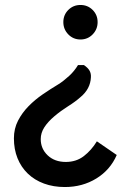

<svg xmlns="http://www.w3.org/2000/svg" viewBox="-20 -553 524 773"><path d="M318 -291Q334 -280 340.5 -268.5Q347 -257 346 -242Q344 -195 304 -162Q284 -144 254.5 -125.5Q225 -107 199 -85Q173 -63 158.5 -40.5Q144 -18 144 7Q144 46 172 72.5Q200 99 245 99Q287 99 317.5 75.5Q348 52 370 16L450 71Q424 131 368 165.5Q312 200 241 200Q195 200 157 186Q119 172 92 146Q65 120 50.5 84Q36 48 36 4Q36 -35 52.5 -67Q69 -99 95 -125.5Q121 -152 152.5 -173.5Q184 -195 214 -213Q224 -219 235.5 -228Q247 -237 258.5 -247.5Q270 -258 279 -269.5Q288 -281 294 -291ZM373 -464Q373 -435 353 -414.5Q333 -394 304 -394Q275 -394 255 -414.5Q235 -435 235 -464Q235 -493 255 -513Q275 -533 304 -533Q333 -533 353 -513Q373 -493 373 -464Z"/></svg>

Font: Rising Sun SemiBold
Style: Regular
Weight: 600
Designer: Matt McInerney, Pablo Impallari, Rodrigo Fuenzalida (Raleway font), Stephen Hutchings (Greek), Cristiano Sobral (main ch
Foundry: The Rising Sun Project Authors
Version: Version 4.327; ttfautohint (v1.8.4.7-5d5b-dirty)